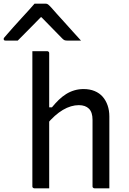

<svg xmlns="http://www.w3.org/2000/svg" viewBox="-84 -1030 704 1050"><path d="M104 0Q101 0 98.5 -1.5Q96 -3 94.5 -5Q93 -7 93 -11Q93 -91 93 -170.5Q93 -250 93 -330.5Q93 -411 93 -491Q93 -571 93 -651Q93 -683 93 -708.5Q93 -734 93 -750Q109 -750 122.5 -750Q136 -750 148.5 -750Q161 -750 174 -750Q178 -750 180 -748.5Q182 -747 183.5 -745Q185 -743 185 -739Q185 -647 185 -554.5Q185 -462 185 -369.5Q185 -277 185 -184.5Q185 -92 185 0Q171 0 158 0Q145 0 132 0Q119 0 104 0ZM170 -348V-443H200Q218 -465 237 -483.5Q256 -502 277.5 -515.5Q299 -529 323 -536Q347 -543 373 -543Q407 -543 433.5 -532Q460 -521 477.5 -501Q495 -481 504.5 -453.5Q514 -426 514 -393Q514 -345 514 -297Q514 -249 514 -200.5Q514 -152 514 -103Q514 -77 514 -51.5Q514 -26 514 0Q492 0 473.5 0Q455 0 433 0Q430 0 427.5 -1.5Q425 -3 423.5 -5Q422 -7 422 -11Q422 -72 422 -132.5Q422 -193 422 -253.5Q422 -314 422 -375Q422 -416 402.5 -435.5Q383 -455 347 -455Q326 -455 304 -448.5Q282 -442 260 -429Q238 -416 215.5 -396Q193 -376 170 -348ZM105 -1010Q120 -1010 135 -1010Q150 -1010 165 -1010Q173 -1010 178.5 -1006Q184 -1002 197 -988Q204 -979 223 -958.5Q242 -938 266 -911Q290 -884 314.5 -857Q339 -830 359 -808Q340 -808 322.5 -808Q305 -808 286 -808Q275 -808 269.5 -810Q264 -812 257 -819Q244 -832 209 -868Q174 -904 122 -957L168 -936H115L160 -957Q109 -905 74.5 -870Q40 -835 13 -808H-53Q-57 -808 -59.5 -809Q-62 -810 -63 -812.5Q-64 -815 -64 -817Q-64 -821 -60 -825.5Q-56 -830 -43 -845Q-31 -859 -11 -881.5Q9 -904 32 -929Q55 -954 75 -976Q95 -998 105 -1010Z"/></svg>

Font: Recursive Monospace
Style: Regular
Weight: 400
Version: Version 1.047